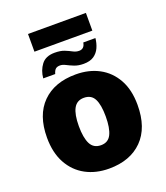

<svg xmlns="http://www.w3.org/2000/svg" viewBox="-158 -982 952 1100"><g transform="rotate(-20 318.5 -432.0)"><path d="M143 -766V-874H496V-766ZM138 -605Q142 -652 168 -686.5Q194 -721 249 -721Q285 -721 308.5 -711.5Q332 -702 349.5 -692.5Q367 -683 386 -683Q418 -683 424 -720H498Q495 -689 483 -662.5Q471 -636 447.5 -620Q424 -604 385 -604Q353 -604 329 -613.5Q305 -623 287 -632.5Q269 -642 253 -642Q236 -642 226.5 -634Q217 -626 211 -605ZM594 -278Q594 -139 520 -64.5Q446 10 317 10Q237 10 175 -23.5Q113 -57 77.5 -121.5Q42 -186 42 -278Q42 -415 116 -489Q190 -563 320 -563Q400 -563 461.5 -530Q523 -497 558.5 -433.5Q594 -370 594 -278ZM236 -278Q236 -207 255 -169.5Q274 -132 319 -132Q363 -132 381.5 -169.5Q400 -207 400 -278Q400 -349 381.5 -385Q363 -421 318 -421Q275 -421 255.5 -385Q236 -349 236 -278Z"/></g></svg>

Font: Noto Sans Black
Style: Regular
Weight: 900
Designer: Monotype Design Team
Foundry: Monotype Imaging Inc.
Version: Version 2.007